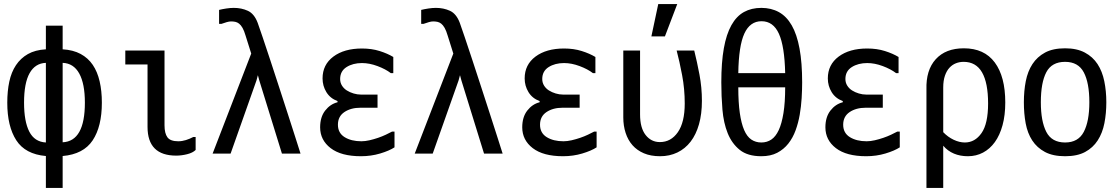

<svg xmlns="http://www.w3.org/2000/svg" viewBox="-20 -776 5540 950"><path d="M207 -4Q105 -13 60.5 -82Q16 -151 16 -268Q16 -325 26 -372Q36 -419 59 -453.5Q82 -488 118 -508.5Q154 -529 207 -532V-649H290V-532Q342 -529 379 -509Q416 -489 439 -455Q462 -421 473 -373.5Q484 -326 484 -268Q484 -150 438.5 -81.5Q393 -13 290 -4V154H207ZM207 -465Q154 -463 126.5 -414Q99 -365 99 -268Q99 -175 125 -124.5Q151 -74 207 -71ZM400 -268Q400 -362 372 -412.5Q344 -463 290 -465V-72Q400 -77 400 -268Z M948 -98V-34Q934 -20 906 -13Q878 -6 852 -6Q710 -6 710 -148V-457H600V-526H794V-156Q794 -116 808.5 -96.5Q823 -77 862 -77Q881 -77 900 -83Q919 -89 936 -98Z M1064 -727Q1080 -731 1100 -734Q1120 -737 1137 -737Q1175 -737 1206.5 -722.5Q1238 -708 1255 -663Q1263 -641 1279.5 -592Q1296 -543 1317 -479.5Q1338 -416 1361 -345Q1384 -274 1405 -209.5Q1426 -145 1442.5 -93Q1459 -41 1467 -16H1375L1263 -378L1256 -404L1249 -378L1121 -16H1032L1223 -511L1195 -600Q1188 -624 1180 -638Q1172 -652 1163 -659Q1154 -666 1144 -668Q1134 -670 1123 -670Q1114 -670 1102 -666.5Q1090 -663 1076 -658H1064Z M1564 -146Q1564 -197 1589 -229Q1614 -261 1650 -270V-276Q1614 -289 1595 -320Q1576 -351 1576 -388Q1576 -456 1629.5 -496Q1683 -536 1771 -536Q1819 -536 1858.5 -523.5Q1898 -511 1926 -494V-414H1914Q1888 -434 1848 -449Q1808 -464 1771 -464Q1726 -464 1694.5 -444Q1663 -424 1663 -385Q1663 -367 1672 -352.5Q1681 -338 1696 -328.5Q1711 -319 1729.5 -313.5Q1748 -308 1766 -308H1848V-243H1764Q1716 -243 1684 -221.5Q1652 -200 1652 -159Q1652 -118 1685 -97.5Q1718 -77 1768 -77Q1787 -77 1808.5 -82Q1830 -87 1850.5 -94Q1871 -101 1889 -109.5Q1907 -118 1920 -125H1932V-47Q1906 -30 1861 -16.5Q1816 -3 1766 -3Q1668 -3 1616 -43Q1564 -83 1564 -146Z M2064 -727Q2080 -731 2100 -734Q2120 -737 2137 -737Q2175 -737 2206.5 -722.5Q2238 -708 2255 -663Q2263 -641 2279.5 -592Q2296 -543 2317 -479.5Q2338 -416 2361 -345Q2384 -274 2405 -209.5Q2426 -145 2442.5 -93Q2459 -41 2467 -16H2375L2263 -378L2256 -404L2249 -378L2121 -16H2032L2223 -511L2195 -600Q2188 -624 2180 -638Q2172 -652 2163 -659Q2154 -666 2144 -668Q2134 -670 2123 -670Q2114 -670 2102 -666.5Q2090 -663 2076 -658H2064Z M2564 -146Q2564 -197 2589 -229Q2614 -261 2650 -270V-276Q2614 -289 2595 -320Q2576 -351 2576 -388Q2576 -456 2629.5 -496Q2683 -536 2771 -536Q2819 -536 2858.5 -523.5Q2898 -511 2926 -494V-414H2914Q2888 -434 2848 -449Q2808 -464 2771 -464Q2726 -464 2694.5 -444Q2663 -424 2663 -385Q2663 -367 2672 -352.5Q2681 -338 2696 -328.5Q2711 -319 2729.5 -313.5Q2748 -308 2766 -308H2848V-243H2764Q2716 -243 2684 -221.5Q2652 -200 2652 -159Q2652 -118 2685 -97.5Q2718 -77 2768 -77Q2787 -77 2808.5 -82Q2830 -87 2850.5 -94Q2871 -101 2889 -109.5Q2907 -118 2920 -125H2932V-47Q2906 -30 2861 -16.5Q2816 -3 2766 -3Q2668 -3 2616 -43Q2564 -83 2564 -146Z M3064 -526H3147V-210Q3147 -143 3174.5 -108Q3202 -73 3245 -73Q3300 -73 3334 -122Q3368 -171 3368 -264Q3368 -336 3355 -404.5Q3342 -473 3328 -526H3415Q3429 -470 3441 -406.5Q3453 -343 3453 -277Q3453 -212 3438.5 -161Q3424 -110 3397 -75Q3370 -40 3331.5 -21.5Q3293 -3 3246 -3Q3200 -3 3166 -17.5Q3132 -32 3109.5 -57.5Q3087 -83 3075.5 -118.5Q3064 -154 3064 -195ZM3237 -756H3331L3270 -596H3203Z M3549 -369Q3549 -467 3561.5 -537Q3574 -607 3599 -651.5Q3624 -696 3661 -716.5Q3698 -737 3747 -737Q3796 -737 3834 -716Q3872 -695 3897.5 -650.5Q3923 -606 3936 -536Q3949 -466 3949 -368Q3949 -332 3946.5 -290.5Q3944 -249 3937 -208.5Q3930 -168 3916.5 -131Q3903 -94 3880.5 -65.5Q3858 -37 3825.5 -20Q3793 -3 3747 -3Q3679 -3 3640 -34.5Q3601 -66 3580.5 -117Q3560 -168 3554.5 -234Q3549 -300 3549 -369ZM3865 -414Q3862 -547 3834 -609Q3806 -671 3748 -671Q3691 -671 3663 -610Q3635 -549 3633 -414ZM3633 -344Q3633 -269 3640.5 -217Q3648 -165 3662 -132.5Q3676 -100 3697.5 -85.5Q3719 -71 3747 -71Q3775 -71 3796.5 -85.5Q3818 -100 3833 -132Q3848 -164 3856.5 -216.5Q3865 -269 3865 -344Z M4064 -146Q4064 -197 4089 -229Q4114 -261 4150 -270V-276Q4114 -289 4095 -320Q4076 -351 4076 -388Q4076 -456 4129.5 -496Q4183 -536 4271 -536Q4319 -536 4358.5 -523.5Q4398 -511 4426 -494V-414H4414Q4388 -434 4348 -449Q4308 -464 4271 -464Q4226 -464 4194.5 -444Q4163 -424 4163 -385Q4163 -367 4172 -352.5Q4181 -338 4196 -328.5Q4211 -319 4229.5 -313.5Q4248 -308 4266 -308H4348V-243H4264Q4216 -243 4184 -221.5Q4152 -200 4152 -159Q4152 -118 4185 -97.5Q4218 -77 4268 -77Q4287 -77 4308.5 -82Q4330 -87 4350.5 -94Q4371 -101 4389 -109.5Q4407 -118 4420 -125H4432V-47Q4406 -30 4361 -16.5Q4316 -3 4266 -3Q4168 -3 4116 -43Q4064 -83 4064 -146Z M4564 -333Q4561 -429 4610 -483Q4659 -537 4749 -537Q4850 -537 4902 -467Q4954 -397 4954 -269Q4954 -206 4940.5 -156.5Q4927 -107 4902.5 -73Q4878 -39 4844 -21Q4810 -3 4769 -3Q4731 -3 4700 -16Q4669 -29 4647 -55V154H4564ZM4869 -264Q4869 -366 4839 -418Q4809 -470 4748 -470Q4728 -470 4710 -463Q4692 -456 4678 -441Q4664 -426 4655.5 -401.5Q4647 -377 4647 -343V-122Q4670 -98 4698.5 -84.5Q4727 -71 4754 -71Q4804 -71 4836.5 -117.5Q4869 -164 4869 -264Z M5250 -3Q5190 -3 5150.5 -24Q5111 -45 5087.5 -81Q5064 -117 5055 -165.5Q5046 -214 5046 -270Q5046 -326 5055.5 -374.5Q5065 -423 5088.5 -459Q5112 -495 5151 -516Q5190 -537 5250 -537Q5308 -537 5347.5 -516Q5387 -495 5410.5 -459Q5434 -423 5444 -374Q5454 -325 5454 -270Q5454 -215 5444.5 -166.5Q5435 -118 5411.5 -81.5Q5388 -45 5349 -24Q5310 -3 5250 -3ZM5250 -71Q5315 -71 5342.5 -123.5Q5370 -176 5370 -270Q5370 -366 5342.5 -418Q5315 -470 5250 -470Q5184 -470 5157 -418.5Q5130 -367 5130 -270Q5130 -176 5157 -123.5Q5184 -71 5250 -71Z"/></svg>

Font: D2Coding ligature
Style: Regular
Weight: 400
Monospace: yes
Designer: Yong-Rak Park; Jeong-Hwan Yoon; Sang-Min Lee;
Foundry: NHN Corporation
Version: Version 1.3.2; Build 20180524